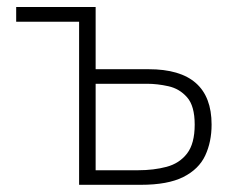

<svg xmlns="http://www.w3.org/2000/svg" viewBox="-20 -514 650 534"><path d="M200 0V-453.5H25V-494.5H246V-321.5H393.5Q568.5 -321.5 568.5 -167.5Q568.5 -119.5 550.8 -81.5Q533 -43.5 490 -21.8Q447 0 371.5 0ZM246 -40.5H364Q407.5 -40.5 443.2 -50Q479 -59.5 500.2 -87Q521.5 -114.5 521.5 -167.5Q521.5 -219.5 500.2 -243.5Q479 -267.5 448.2 -274.2Q417.5 -281 389.5 -281H246Z"/></svg>

Font: Commissioner ExtraLight
Style: Regular
Weight: 200
Designer: Kostas Bartsokas
Foundry: Kostas Bartsokas
Version: Version 1.000; ttfautohint (v1.8.3)